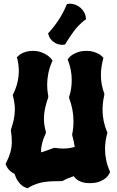

<svg xmlns="http://www.w3.org/2000/svg" viewBox="-20 -971 623 1022"><path d="M259.8 -647.9 256.8 -642.1Q243.2 -610.4 237.1 -579.8Q231 -549.3 231 -519Q231 -489.7 236.8 -460V-453.1Q225.6 -420.9 219.7 -393.6Q213.9 -366.2 213.9 -339.8Q213.9 -322.8 216.3 -305.7Q218.8 -288.6 224.1 -270V-262.2Q210.4 -232.9 204.3 -209Q198.2 -185.1 198.2 -160.2Q213.9 -164.1 228.5 -169.7Q243.2 -175.3 262.2 -182.1L270 -184.1Q282.2 -182.6 293.2 -181.4Q304.2 -180.2 314.9 -180.2Q347.7 -180.2 377.9 -189Q375.5 -203.1 372.6 -218Q369.6 -232.9 365.2 -248L363.8 -253.9Q367.7 -272 369.4 -289.8Q371.1 -307.6 371.1 -326.2Q371.1 -357.9 365.2 -388.4Q359.4 -418.9 348.1 -448.2V-456.1Q355.5 -478.5 358.6 -500.5Q361.8 -522.5 361.8 -544.9Q361.8 -570.8 357.2 -596.2Q352.5 -621.6 342.8 -647.9L339.8 -653.8L344.2 -660.2Q344.7 -660.6 350.1 -667Q355.5 -673.3 367.2 -680.7Q378.9 -688 397.2 -694.1Q415.5 -700.2 441.9 -700.2Q462.4 -700.2 477.8 -695.3Q493.2 -690.4 503.9 -684.6Q514.6 -678.7 520 -673.6Q525.4 -668.5 525.9 -668L530.8 -663.1L528.8 -655.8Q517.1 -612.3 517.1 -570.8Q517.1 -520 535.2 -473.1V-465.8Q525.9 -425.3 525.9 -387.2Q525.9 -325.7 549.8 -269L551.8 -265.1L550.8 -261.2Q539.1 -218.8 539.1 -178.2Q539.1 -147.9 545.2 -118.7Q551.3 -89.4 564 -60.1L565.9 -56.2L564 -50.8Q563.5 -50.3 558.8 -41.7Q554.2 -33.2 542.2 -22.9Q530.3 -12.7 509.8 -4.4Q489.3 3.9 457 3.9Q437 3.9 422.6 0Q408.2 -3.9 397.9 -9.8Q387.7 -15.6 381.6 -22Q375.5 -28.3 372.1 -33.2Q356.9 -28.3 342.5 -22.2Q328.1 -16.1 313 -7.8L307.1 -6.8Q282.2 -6.8 259.5 -6.1Q236.8 -5.4 215.6 -2.2Q194.3 1 173.6 8.1Q152.8 15.1 131.8 27.8L127.9 30.8L123 29.8Q120.1 28.3 112.5 25.6Q105 22.9 95.5 15.4Q85.9 7.8 75.7 -6.6Q65.4 -21 57.1 -45.9Q43.5 -52.2 34.7 -60.3Q25.9 -68.4 20.8 -75.7Q15.6 -83 13.4 -88.1Q11.2 -93.3 11.2 -94.2L9.8 -99.1L12.2 -103Q27.8 -134.3 35.4 -160.9Q43 -187.5 43 -219.2Q43 -231.9 41.7 -245.6Q40.5 -259.3 38.1 -274.9V-280.8Q48.3 -310.1 53.7 -336.4Q59.1 -362.8 59.1 -389.2Q59.1 -406.2 56.4 -423.8Q53.7 -441.4 48.8 -460.9L47.9 -464.8L49.8 -469.2Q64.9 -500 72.5 -530.8Q80.1 -561.5 80.1 -594.2Q80.1 -626 71.8 -660.2L69.8 -667L75.2 -670.9Q75.7 -671.4 80.6 -676.3Q85.4 -681.2 95.2 -686.3Q105 -691.4 119.9 -695.8Q134.8 -700.2 154.8 -700.2Q180.2 -700.2 199.2 -693.1Q218.3 -686 230.7 -677.5Q243.2 -668.9 249.3 -661.6Q255.4 -654.3 255.9 -653.8ZM438 -868.2 432.6 -865.2Q396 -836.4 372.6 -804.2Q349.1 -772 328.6 -738.3L326.7 -734.4L320.8 -733.4Q318.4 -733.4 315.9 -732.9Q313.5 -732.4 311 -732.4Q298.3 -732.4 286.4 -736.6Q274.4 -740.7 264.6 -748Q254.9 -755.4 247.8 -765.4Q240.7 -775.4 237.8 -787.6L235.8 -793.5L239.7 -797.4Q269 -829.6 293 -866.2Q316.9 -902.8 334 -944.3L336.9 -950.2H342.8Q345.2 -951.2 347.4 -951.2Q349.6 -951.2 352.1 -951.2Q368.2 -951.2 383.1 -945.1Q397.9 -939 409.7 -928.5Q421.4 -918 428.7 -904.1Q436 -890.1 437 -874.5Z"/></svg>

Font: Hanalei Fill
Style: Regular
Weight: 400
Version: Version 1.000